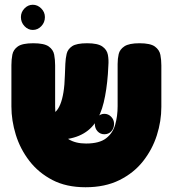

<svg xmlns="http://www.w3.org/2000/svg" viewBox="-20 -768 727 808"><path d="M340 20Q259 20 200.5 -10.5Q142 -41 103.5 -91Q65 -141 46.5 -201Q28 -261 28 -320V-494Q28 -517 32 -538Q36 -559 55 -572.5Q74 -586 120 -586Q166 -586 185 -572.5Q204 -559 208 -538Q212 -517 212 -493V-320Q212 -269 226 -234.5Q240 -200 269 -182Q298 -164 342 -164Q398 -164 426.5 -186Q455 -208 465 -244Q475 -280 475 -321V-499Q475 -521 479.5 -540.5Q484 -560 503.5 -573Q523 -586 567 -586Q613 -586 632 -572Q651 -558 655 -537Q659 -516 659 -493V-318Q659 -258 640 -198.5Q621 -139 582 -89.5Q543 -40 482.5 -10Q422 20 340 20ZM140 -179V-288H188Q203 -288 214 -298Q225 -308 233.5 -328.5Q242 -349 247 -379.5Q252 -410 253 -450L255 -500Q256 -522 260.5 -541.5Q265 -561 283.5 -573.5Q302 -586 347 -586Q391 -586 410.5 -572.5Q430 -559 434 -537.5Q438 -516 436 -492L434 -456Q429 -389 416.5 -337Q404 -285 379.5 -250Q355 -215 313 -197Q271 -179 208 -179ZM419 -203Q402 -203 390.5 -215.5Q379 -228 379 -247Q379 -264 391 -276.5Q403 -289 419 -289Q436 -289 448 -276.5Q460 -264 460 -247Q460 -228 448.5 -215.5Q437 -203 419 -203ZM118 -642Q98 -642 83 -658Q68 -674 68 -696Q68 -717 83 -732.5Q98 -748 118 -748Q138 -748 153.5 -732.5Q169 -717 169 -696Q169 -674 154 -658Q139 -642 118 -642Z"/></svg>

Font: Fredoka SemiCondensed
Style: Bold
Weight: 700
Width: 4
Designer: Ben Nathan
Foundry: Milena B. Brandão, Ben Nathan
Version: Version 2.001